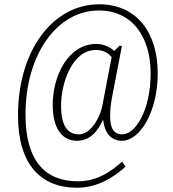

<svg xmlns="http://www.w3.org/2000/svg" viewBox="-20 -734 809 896"><path d="M339 142C438 142 513 91 566 44L550 20C502 63 436 112 344 112C193 112 99 20 99 -200C99 -478 245 -685 441 -685C597 -685 683 -562 683 -392C683 -220 612 -107 551 -107C509 -107 494 -138 494 -192C494 -217 496 -244 503 -281L549 -520H537L513 -496C497 -511 467 -529 430 -529C297 -529 226 -379 226 -245C226 -129 274 -77 339 -77C403 -77 437 -125 459 -172H462C468 -116 496 -77 550 -77C630 -77 716 -207 716 -393C716 -580 619 -714 443 -714C229 -714 64 -502 64 -195C64 32 169 142 339 142ZM348 -107C297 -107 265 -145 265 -241C265 -345 316 -501 428 -501C464 -501 489 -484 501 -467L458 -243C449 -191 406 -107 348 -107Z"/></svg>

Font: Noto Serif Hebrew Condensed ExtraLight
Style: Regular
Weight: 200
Width: 3
Designer: Monotype Design Team
Foundry: Monotype Imaging Inc.
Version: Version 2.004